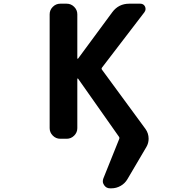

<svg xmlns="http://www.w3.org/2000/svg" viewBox="-20 -775 1040 1044"><path d="M672.9 199.2Q659.2 222.7 635.7 235.8Q612.3 249 585.9 249H578.1Q557.6 249 545.9 231.4Q539.1 221.7 539.1 210.9Q539.1 203.1 542 195.3L627.9 -18.6Q630.9 -25.4 627 -31.2L404.3 -347.7Q403.3 -348.6 401.9 -348.1Q400.4 -347.7 400.4 -345.7V-78.1Q400.4 -54.7 383.3 -37.6Q366.2 -20.5 342.8 -20.5H307.6Q284.2 -20.5 267.1 -37.6Q250 -54.7 250 -78.1V-697.3Q250 -720.7 267.1 -737.8Q284.2 -754.9 307.6 -754.9H342.8Q366.2 -754.9 383.3 -737.8Q400.4 -720.7 400.4 -697.3V-457Q400.4 -456.1 401.9 -455.6Q403.3 -455.1 404.3 -456.1L590.8 -709Q625 -754.9 682.6 -754.9H743.2Q760.7 -754.9 768.6 -739.3Q771.5 -732.4 771.5 -725.6Q771.5 -717.8 765.6 -709L535.2 -408.2Q530.3 -402.3 534.2 -396.5L771.5 -73.2Q788.1 -49.8 788.1 -20.5Q788.1 2.9 776.4 23.4Z"/></svg>

Font: Gen Jyuu Gothic Monospace Bold
Style: Bold
Weight: 700
Designer: [Source Han Sans]
Ryoko NISHIZUKA  (kana & ideographs); Paul D. Hunt (Latin, Greek & Cyrillic); Wenlong ZHANG  (bopomofo
Version: Version 1.002.20150607